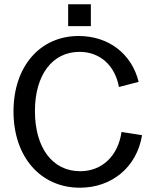

<svg xmlns="http://www.w3.org/2000/svg" viewBox="-20 -862 710 896"><path d="M353 14C500 14 618 -80 643 -231L547 -246C531 -134 456 -63 354 -63C225 -63 143 -172 143 -344C143 -513 225 -620 351 -620C447 -620 517 -556 535 -456L627 -480C595 -610 488 -694 347 -694C166 -694 43 -551 43 -342C43 -130 169 14 353 14ZM298 -740H404V-842H298Z"/></svg>

Font: Ronzino
Style: Regular
Weight: 400
Designer: Nunzio Mazzaferro
Foundry: Collletttivo
Version: Version 1.000;Glyphs 3.3 (3337)